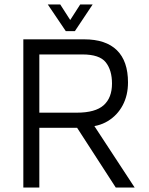

<svg xmlns="http://www.w3.org/2000/svg" viewBox="-20 -844 671 864"><path d="M85 0V-667H359Q456 -667 506 -618Q556 -569 556 -473Q556 -415 532 -370Q508 -325 465 -299Q422 -273 364 -273L394 -293L586 0H501L303 -306L339 -269H157V0ZM157 -337H326Q409 -337 446.5 -370.5Q484 -404 484 -468Q484 -528 456 -563.5Q428 -599 351 -599H157ZM276 -704 195 -824H251L296 -754L341 -824H397L317 -704Z"/></svg>

Font: Maven Pro VF Beta
Style: Regular
Weight: 400
Designer: Joe Prince
Foundry: Joe Prince
Version: Version 2.002